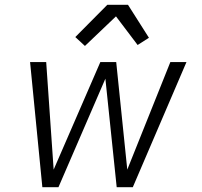

<svg xmlns="http://www.w3.org/2000/svg" viewBox="-20 -778 840 798"><path d="M156 0 105 -520H172L203 -73L397 -520H463L509 -73L688 -520H755L532 0H465L418 -451L223 0ZM333 -587 293 -624 426 -758H512L599 -621L552 -591L462 -710Z"/></svg>

Font: Iosevka Aile Light
Style: Italic
Weight: 300
Italic angle: -9°
Designer: Belleve Invis
Foundry: Belleve Invis
Version: Version 31.1.0; ttfautohint (v1.8.4)